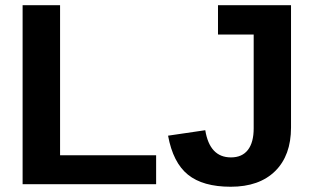

<svg xmlns="http://www.w3.org/2000/svg" viewBox="-20 -708 1207 738"><path d="M580.1 -111.3V0H66.9V-688H210.9V-111.3ZM866.7 9.8Q759.8 9.8 702.4 -36.6Q645 -83 626 -186.5L769 -207.5Q786.1 -103 867.7 -103Q910.6 -103 932.9 -131.8Q955.1 -160.6 955.1 -214.4V-575.2H817.9V-688H1098.6V-217.8Q1098.6 -110.4 1037.6 -50.3Q976.6 9.8 866.7 9.8Z"/></svg>

Font: Arimo
Style: Bold
Weight: 700
Designer: Steve Matteson
Foundry: Monotype Imaging Inc.
Version: Version 1.33